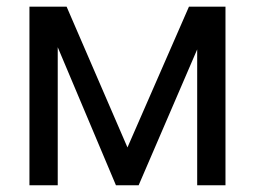

<svg xmlns="http://www.w3.org/2000/svg" viewBox="-20 -550 756 570"><path d="M541 -530.3H620.1L391.6 0H324.2L100.6 -530.3H177.7L358.4 -112.3ZM151.4 0H67.4V-530.3H151.4ZM565.4 -530.3H649.4V0H565.4Z"/></svg>

Font: Pretendard JP Variable
Style: Regular
Weight: 400
Designer: Base glyphs from Inter by Rasmus Andersson; Hangul glyphs from Noto Sans CJK(Source Han Sans) by Jang Soo-young and Kang
Foundry: Kil Hyung-jin
Version: Version 1.307;Glyphs 3.2 (3192)